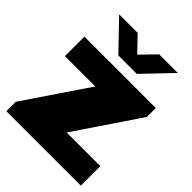

<svg xmlns="http://www.w3.org/2000/svg" viewBox="-208 -832 939 939"><g transform="rotate(45 261.5 -362.5)"><path d="M326.2 -580.1H198.2L59.1 -725.1H187L261.2 -647.9L335.9 -725.1H464.8ZM509.8 -465.8 286.1 -134.8H519V0H3.9V-64.9L226.1 -393.1H16.1V-527.8H509.8Z"/></g></svg>

Font: Archivo-RBTV
Style: Regular
Weight: 500
Designer: Hector Gatti
Foundry: Hector Gatti
Version: ""